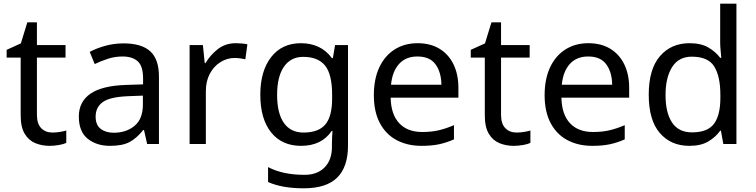

<svg xmlns="http://www.w3.org/2000/svg" viewBox="-20 -780 4094 1040"><path d="M264 -62Q284 -62 305 -65.5Q326 -69 339 -73V-6Q325 1 299 5.5Q273 10 249 10Q207 10 171.5 -4.5Q136 -19 114 -55Q92 -91 92 -156V-468H16V-510L93 -545L128 -659H180V-536H335V-468H180V-158Q180 -109 203.5 -85.5Q227 -62 264 -62Z M649 -545Q747 -545 794 -502Q841 -459 841 -365V0H777L760 -76H756Q721 -32 682.5 -11Q644 10 576 10Q503 10 455 -28.5Q407 -67 407 -149Q407 -229 470 -272.5Q533 -316 664 -320L755 -323V-355Q755 -422 726 -448Q697 -474 644 -474Q602 -474 564 -461.5Q526 -449 493 -433L466 -499Q501 -518 549 -531.5Q597 -545 649 -545ZM675 -259Q575 -255 536.5 -227Q498 -199 498 -148Q498 -103 525.5 -82Q553 -61 596 -61Q664 -61 709 -98.5Q754 -136 754 -214V-262Z M1257 -546Q1272 -546 1289.5 -544.5Q1307 -543 1320 -540L1309 -459Q1296 -462 1280.5 -464Q1265 -466 1251 -466Q1210 -466 1174 -443.5Q1138 -421 1116.5 -380.5Q1095 -340 1095 -286V0H1007V-536H1079L1089 -438H1093Q1119 -482 1160 -514Q1201 -546 1257 -546Z M1610 -546Q1663 -546 1705.5 -526Q1748 -506 1778 -465H1783L1795 -536H1865V9Q1865 124 1806.5 182Q1748 240 1625 240Q1567 240 1518.5 231.5Q1470 223 1432 206V125Q1511 167 1630 167Q1699 167 1738.5 126.5Q1778 86 1778 16V-5Q1778 -17 1779 -39.5Q1780 -62 1781 -71H1777Q1749 -30 1707.5 -10Q1666 10 1611 10Q1507 10 1448.5 -63Q1390 -136 1390 -267Q1390 -395 1448.5 -470.5Q1507 -546 1610 -546ZM1622 -472Q1555 -472 1518 -418.5Q1481 -365 1481 -266Q1481 -167 1517.5 -114.5Q1554 -62 1624 -62Q1705 -62 1742 -105.5Q1779 -149 1779 -246V-267Q1779 -377 1741 -424.5Q1703 -472 1622 -472Z M2242 -546Q2311 -546 2360.5 -516Q2410 -486 2436.5 -431.5Q2463 -377 2463 -304V-251H2096Q2098 -160 2142.5 -112.5Q2187 -65 2267 -65Q2318 -65 2357.5 -74.5Q2397 -84 2439 -102V-25Q2398 -7 2358 1.5Q2318 10 2263 10Q2187 10 2128.5 -21Q2070 -52 2037.5 -113.5Q2005 -175 2005 -264Q2005 -352 2034.5 -415Q2064 -478 2117.5 -512Q2171 -546 2242 -546ZM2241 -474Q2178 -474 2141.5 -433.5Q2105 -393 2098 -321H2371Q2370 -389 2339 -431.5Q2308 -474 2241 -474Z M2778 -62Q2798 -62 2819 -65.5Q2840 -69 2853 -73V-6Q2839 1 2813 5.5Q2787 10 2763 10Q2721 10 2685.5 -4.5Q2650 -19 2628 -55Q2606 -91 2606 -156V-468H2530V-510L2607 -545L2642 -659H2694V-536H2849V-468H2694V-158Q2694 -109 2717.5 -85.5Q2741 -62 2778 -62Z M3167 -546Q3236 -546 3285.5 -516Q3335 -486 3361.5 -431.5Q3388 -377 3388 -304V-251H3021Q3023 -160 3067.5 -112.5Q3112 -65 3192 -65Q3243 -65 3282.5 -74.5Q3322 -84 3364 -102V-25Q3323 -7 3283 1.5Q3243 10 3188 10Q3112 10 3053.5 -21Q2995 -52 2962.5 -113.5Q2930 -175 2930 -264Q2930 -352 2959.5 -415Q2989 -478 3042.5 -512Q3096 -546 3167 -546ZM3166 -474Q3103 -474 3066.5 -433.5Q3030 -393 3023 -321H3296Q3295 -389 3264 -431.5Q3233 -474 3166 -474Z M3714 10Q3614 10 3554 -59.5Q3494 -129 3494 -267Q3494 -405 3554.5 -475.5Q3615 -546 3715 -546Q3777 -546 3816.5 -523Q3856 -500 3881 -467H3887Q3886 -480 3883.5 -505.5Q3881 -531 3881 -546V-760H3969V0H3898L3885 -72H3881Q3857 -38 3817 -14Q3777 10 3714 10ZM3728 -63Q3813 -63 3847.5 -109.5Q3882 -156 3882 -250V-266Q3882 -366 3849 -419.5Q3816 -473 3727 -473Q3656 -473 3620.5 -416.5Q3585 -360 3585 -265Q3585 -169 3620.5 -116Q3656 -63 3728 -63Z"/></svg>

Font: Noto Sans Sora Sompeng
Style: Regular
Weight: 400
Designer: Monotype Design Team. David Williams.
Foundry: Monotype Imaging Inc.
Version: Version 2.101